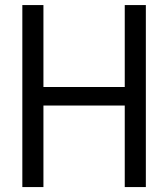

<svg xmlns="http://www.w3.org/2000/svg" viewBox="-20 -758 682 778"><path d="M571 -737.5V0H485.5V-373L524 -330.5H117.5L156 -373V0H70.5V-737.5H156V-360.5L117.5 -405.5H524L485.5 -360.5V-737.5Z"/></svg>

Font: Epilogue
Style: Regular
Weight: 400
Designer: Tyler Finck
Foundry: Etcetera Type Co
Version: Version 2.112